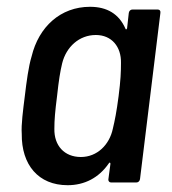

<svg xmlns="http://www.w3.org/2000/svg" viewBox="-20 -537 505 565"><path d="M359 -499 354 -454C353 -450 350 -449 349 -453C330 -496 295 -517 245 -517C158 -517 94 -458 73 -371C64 -342 58 -296 53 -254C48 -214 42 -170 44 -143C43 -52 93 8 179 8C229 8 271 -14 300 -56C302 -60 305 -59 305 -55L299 -10C298 -4 302 0 307 0H381C387 0 391 -4 392 -10L452 -499C453 -505 450 -509 444 -509H370C364 -509 360 -505 359 -499ZM312 -158C302 -111 266 -75 218 -75C169 -75 139 -109 140 -158C140 -184 142 -208 148 -255C153 -301 157 -326 163 -351C175 -399 213 -434 262 -434C309 -434 337 -399 336 -352C336 -325 335 -301 329 -254C323 -208 318 -183 312 -158Z"/></svg>

Font: Barlow Semi Condensed Medium
Style: Italic
Weight: 500
Width: 4
Italic angle: -7°
Designer: Jeremy Tribby
Foundry: Tribby Type
Version: Version 1.422;hotconv 1.0.109;makeotfexe 2.5.65596